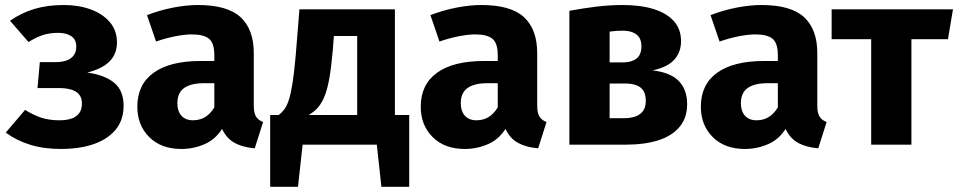

<svg xmlns="http://www.w3.org/2000/svg" viewBox="-20 -568 3762 754"><path d="M231.2 -548.3Q288.9 -548.3 336.2 -531.1Q383.4 -513.8 411.3 -481.1Q439.3 -448.4 439.3 -401.4Q439.3 -356.1 410.2 -326.9Q381.2 -297.6 322.7 -283.2Q392.3 -273.2 428.9 -242.5Q465.4 -211.8 465.4 -153.1Q465.4 -96.1 433.7 -58.2Q401.9 -20.3 346.6 -1.6Q291.2 17 219.2 17Q151.4 17 97.8 0.2Q44.3 -16.5 2.5 -47.2L78.6 -136.5Q114.1 -114.4 144.6 -105Q175.1 -95.6 213.8 -95.6Q240.9 -95.6 260.8 -102.4Q280.6 -109.1 291.1 -123.7Q301.7 -138.3 301.7 -161.6Q301.7 -183.4 290.9 -196.7Q280.2 -210.1 259.8 -216.1Q239.4 -222.2 210.4 -222.2H127.3L136.4 -324.1H198.5Q224.2 -324.1 242.2 -330.8Q260.2 -337.6 269.9 -351.1Q279.5 -364.6 279.5 -384.9Q279.5 -413.2 259.7 -426.1Q239.9 -439 208.8 -439Q173.5 -439 146.3 -429.7Q119.2 -420.3 92.1 -402.8L19.4 -486.5Q63.4 -517.3 114.8 -532.8Q166.2 -548.3 231.2 -548.3Z M757.4 -548.3Q872.9 -548.3 924.8 -500.5Q976.6 -452.6 976.6 -359.6V-154.1Q976.6 -123.9 985.5 -110Q994.4 -96.1 1013.2 -88.7L980.3 14.5Q929.5 10.1 896.6 -9.7Q863.6 -29.5 845.5 -76.7L821.7 -132.3V-351.3Q821.7 -398.3 801.1 -415.6Q780.4 -432.9 732.3 -432.9Q707 -432.9 670.1 -425.9Q633.2 -418.9 592.8 -404.9L557.3 -508.6Q606.9 -527.8 659.5 -538.1Q712.1 -548.3 757.4 -548.3ZM767.5 -328.5H843.6V-241.3H782.6Q728.9 -241.3 702.7 -222.1Q676.5 -202.9 676.5 -162.6Q676.5 -131.5 692.6 -113.6Q708.8 -95.6 738.2 -95.6Q769.5 -95.6 792.7 -113.1Q815.8 -130.7 829.5 -161.4L861.4 -77.6Q833.8 -25.5 788.6 -4.3Q743.4 17 692.3 17Q612.7 17 566 -29.7Q519.3 -76.4 519.3 -148.9Q519.3 -236.4 583.4 -282.4Q647.5 -328.5 767.5 -328.5Z M1178.6 -109.3 1074.3 -116.3Q1086.2 -125.1 1095.8 -137.5Q1105.5 -149.8 1113.7 -173.9Q1121.8 -198 1128.6 -240.3Q1135.3 -282.6 1141.3 -350.9L1155.9 -531.4H1530.8V0H1074.3V-116.3H1382.7V-426.6H1291.2L1286.4 -365.4Q1280.7 -301.5 1272.8 -257.5Q1264.9 -213.5 1252.5 -185Q1240.1 -156.5 1222.2 -138.9Q1204.3 -121.4 1178.6 -109.3ZM1407.5 -116.3H1587V165.6H1477.8L1459.7 0H1421.2ZM1220.5 -116.3 1206.8 0H1168.4L1150.2 165.6H1041V-116.3Z M1870.4 -548.3Q1985.9 -548.3 2037.8 -500.5Q2089.6 -452.6 2089.6 -359.6V-154.1Q2089.6 -123.9 2098.5 -110Q2107.4 -96.1 2126.2 -88.7L2093.3 14.5Q2042.5 10.1 2009.6 -9.7Q1976.6 -29.5 1958.5 -76.7L1934.7 -132.3V-351.3Q1934.7 -398.3 1914.1 -415.6Q1893.4 -432.9 1845.3 -432.9Q1820 -432.9 1783.1 -425.9Q1746.2 -418.9 1705.8 -404.9L1670.3 -508.6Q1719.9 -527.8 1772.5 -538.1Q1825.1 -548.3 1870.4 -548.3ZM1880.5 -328.5H1956.6V-241.3H1895.6Q1841.9 -241.3 1815.7 -222.1Q1789.5 -202.9 1789.5 -162.6Q1789.5 -131.5 1805.6 -113.6Q1821.8 -95.6 1851.2 -95.6Q1882.5 -95.6 1905.7 -113.1Q1928.8 -130.7 1942.5 -161.4L1974.4 -77.6Q1946.8 -25.5 1901.6 -4.3Q1856.4 17 1805.3 17Q1725.7 17 1679 -29.7Q1632.3 -76.4 1632.3 -148.9Q1632.3 -236.4 1696.4 -282.4Q1760.5 -328.5 1880.5 -328.5Z M2425.7 -548.3Q2496 -548.3 2547.2 -532.3Q2598.4 -516.3 2626.5 -484.9Q2654.5 -453.5 2654.5 -406Q2654.5 -363.1 2627.9 -333.6Q2601.3 -304.1 2542.6 -291.6Q2613.1 -283.4 2645.7 -249.8Q2678.4 -216.2 2678.4 -159.1Q2678.4 -104.1 2647.9 -68.7Q2617.3 -33.2 2563.9 -16.6Q2510.5 0 2440.9 0H2216V-525.6Q2273.2 -536.1 2324.2 -542.2Q2375.3 -548.3 2425.7 -548.3ZM2424.2 -447.5Q2411.2 -447.5 2398.9 -446.6Q2386.5 -445.7 2374 -443.9V-103.8H2430.2Q2454.1 -103.8 2473.6 -110Q2493 -116.2 2504.5 -131.1Q2516.1 -146 2516.1 -171.9Q2516.1 -197.1 2506.6 -211.9Q2497.1 -226.6 2479.1 -233.3Q2461.1 -240 2436.6 -240H2358V-323H2428.2Q2460.2 -323 2479.6 -338.1Q2498.9 -353.2 2498.9 -385.8Q2498.9 -406.9 2490.6 -420.3Q2482.2 -433.7 2465.6 -440.6Q2448.9 -447.5 2424.2 -447.5Z M2970.4 -548.3Q3085.9 -548.3 3137.8 -500.5Q3189.6 -452.6 3189.6 -359.6V-154.1Q3189.6 -123.9 3198.5 -110Q3207.4 -96.1 3226.2 -88.7L3193.3 14.5Q3142.5 10.1 3109.6 -9.7Q3076.6 -29.5 3058.5 -76.7L3034.7 -132.3V-351.3Q3034.7 -398.3 3014.1 -415.6Q2993.4 -432.9 2945.3 -432.9Q2920 -432.9 2883.1 -425.9Q2846.2 -418.9 2805.8 -404.9L2770.3 -508.6Q2819.9 -527.8 2872.5 -538.1Q2925.1 -548.3 2970.4 -548.3ZM2980.5 -328.5H3056.6V-241.3H2995.6Q2941.9 -241.3 2915.7 -222.1Q2889.5 -202.9 2889.5 -162.6Q2889.5 -131.5 2905.6 -113.6Q2921.8 -95.6 2951.2 -95.6Q2982.5 -95.6 3005.7 -113.1Q3028.8 -130.7 3042.5 -161.4L3074.4 -77.6Q3046.8 -25.5 3001.6 -4.3Q2956.4 17 2905.3 17Q2825.7 17 2779 -29.7Q2732.3 -76.4 2732.3 -148.9Q2732.3 -236.4 2796.4 -282.4Q2860.5 -328.5 2980.5 -328.5Z M3245.9 -531.4H3722.4L3702.7 -414H3559.2V0H3401.2V-414H3245.9Z"/></svg>

Font: Fira Sans Variable
Style: Regular
Weight: 400
Designer: Carrois Corporate & Edenspiekermann AG
Foundry: Carrois Corporate GbR & Edenspiekermann AG
Version: Version 4.202